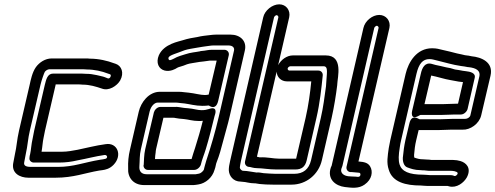

<svg xmlns="http://www.w3.org/2000/svg" viewBox="-20 -790 2288 887"><path d="M381 -469C416 -469 451 -461 479 -450L488 -447C491 -446 494 -442 490 -434C487 -429 482 -426 478 -428C468 -432 459 -436 448 -438C441 -439 439 -441 427 -443C409 -447 395 -449 376 -449C366 -450 364 -450 358 -450H225C199 -450 193 -422 187 -398L138 -187C135 -174 133 -162 131 -151C124 -121 124 -99 119 -77C118 -73 116 -67 116 -59C115 -47 126 -39 136 -39H253C284 -39 312 -43 337 -49C381 -57 421 -68 463 -74C472 -75 479 -66 472 -59C470 -57 468 -56 456 -54L442 -52C369 -40 320 -19 248 -19H122C95 -19 89 -28 92 -41C95 -56 97 -69 99 -78C108 -117 109 -150 118 -187L167 -398C172 -420 184 -453 187 -458C190 -463 200 -470 208 -470H364C375 -470 375 -469 381 -469ZM188 -187 237 -398V-400H346C356 -400 355 -399 361 -399C395 -399 423 -390 450 -381C483 -368 520 -393 535 -418C555 -454 541 -486 515 -495L506 -498C477 -509 437 -519 395 -519C390 -520 381 -520 375 -520H219C189 -520 162 -502 146 -480C129 -456 122 -421 117 -398L68 -187C58 -144 57 -111 49 -78C46 -63 44 -50 42 -41C30 10 72 31 111 31H237C319 31 373 9 438 -2L453 -4C467 -6 487 -10 505 -29C547 -73 522 -133 468 -124C422 -118 378 -106 338 -98C315 -94 293 -89 265 -89H172C176 -111 177 -134 181 -152C183 -162 185 -173 188 -187Z M644 -29C644 -29 640 -22 648 -12C652 -7 658 -5 664 -5H877C892 -5 905 -19 908 -30C913 -53 923 -75 931 -102C945 -148 959 -203 971 -253L974 -263C974 -263 987 -302 944 -286C935 -283 925 -281 911 -281C892 -281 875 -288 848 -290C837 -291 832 -291 827 -292L808 -295C798 -297 795 -296 790 -296H721C706 -296 694 -282 691 -271L651 -101C645 -76 645 -43 644 -29ZM701 -101 735 -246H779C785 -246 786 -246 789 -245L808 -242C818 -241 823 -241 830 -240C851 -238 870 -231 899 -231C905 -231 910 -231 917 -232C907 -191 893 -144 881 -106C876 -90 870 -74 865 -55H696C697 -66 697 -77 699 -85C700 -91 699 -93 701 -101ZM922 -7C920 0 907 11 900 12C894 13 888 14 884 15H658C633 15 622 1 624 -22C626 -47 624 -72 631 -101L671 -274C678 -303 696 -316 708 -316H794C799 -316 804 -315 813 -314L833 -312C856 -309 883 -301 915 -301C941 -301 943 -304 946 -302C946 -302 977 -277 988 -324L1037 -535C1040 -550 1028 -560 1017 -560H960C944 -560 933 -557 925 -556L907 -554C906 -554 905 -553 904 -553C885 -549 861 -548 835 -539C824 -535 803 -531 781 -518C769 -512 765 -512 764 -512C760 -513 756 -518 759 -525C765 -536 796 -543 833 -558C848 -563 869 -566 892 -570C905 -572 926 -576 945 -578C952 -579 960 -580 965 -580H1035C1057 -580 1064 -568 1061 -556L991 -252C975 -183 954 -111 933 -48C930 -38 928 -32 927 -27C925 -19 923 -13 922 -7ZM927 -351C905 -351 880 -359 851 -362L831 -364C824 -365 814 -366 805 -366H719C667 -366 631 -317 621 -274L581 -101C573 -68 571 -41 572 -13C569 29 595 65 646 65H874C882 65 888 63 897 62C929 57 961 31 971 -5C974 -13 976 -21 977 -27C978 -32 979 -36 981 -41C994 -74 1001 -101 1011 -139C1019 -171 1033 -216 1041 -252L1111 -556C1122 -602 1088 -630 1046 -630H976C967 -630 960 -629 951 -628C935 -626 911 -624 892 -619C873 -616 848 -612 824 -604C807 -598 738 -588 714 -535C699 -500 713 -471 741 -464C767 -458 790 -471 799 -477C805 -481 821 -483 844 -493C858 -498 877 -499 902 -504L920 -506C934 -507 943 -510 949 -510H981L944 -353C938 -352 931 -351 927 -351Z M1103 -1C1096 -1 1088 -10 1088 -16C1088 -20 1090 -31 1093 -46L1246 -710C1247 -714 1254 -720 1258 -720C1262 -720 1267 -714 1266 -710L1112 -44C1109 -29 1120 -19 1131 -19C1138 -19 1149 -13 1169 -13C1193 -13 1221 -7 1258 -7H1344C1373 -7 1390 -19 1397 -50L1442 -246C1458 -315 1465 -383 1471 -442C1472 -454 1463 -464 1451 -464H1317C1312 -464 1308 -469 1309 -474C1310 -479 1317 -484 1322 -484H1474C1499 -484 1489 -453 1486 -391C1479 -341 1474 -297 1462 -245L1417 -50C1407 -8 1381 13 1339 13H1253C1236 13 1215 11 1198 10L1185 8C1176 6 1165 7 1165 7C1153 6 1123 -1 1103 -1ZM1102 50C1115 50 1132 57 1157 57H1160L1179 60C1196 62 1220 63 1241 63H1327C1395 63 1452 16 1467 -50L1512 -245C1524 -299 1532 -349 1538 -398V-400C1539 -432 1568 -534 1485 -534H1333C1305 -534 1278 -514 1265 -489L1316 -710C1323 -742 1302 -770 1270 -770C1238 -770 1203 -742 1196 -710L1043 -46C1039 -29 1037 -16 1037 -4C1038 22 1057 49 1092 49C1096 49 1098 50 1102 50ZM1258 -459C1259 -434 1278 -414 1306 -414H1418C1413 -362 1405 -303 1392 -246L1348 -57H1269C1242 -57 1214 -65 1180 -63C1178 -63 1174 -64 1167 -66ZM1445 -439Z M1600 25C1565 25 1552 7 1557 -10C1561 -20 1561 -21 1562 -24L1709 -661C1710 -665 1717 -671 1721 -671C1725 -671 1730 -665 1729 -661L1581 -20C1578 -5 1589 5 1600 5H1606L1639 8C1647 9 1647 21 1641 25C1638 27 1637 27 1633 27L1622 26H1620C1611 26 1607 25 1600 25ZM1659 -661 1512 -24C1512 -22 1509 -20 1509 -18C1489 38 1531 69 1573 74C1606 78 1637 82 1664 63C1699 39 1704 2 1690 -21C1680 -38 1663 -42 1636 -44L1779 -661C1786 -693 1764 -721 1732 -721C1700 -721 1666 -693 1659 -661Z M1924 -449 1884 -278C1884 -278 1872 -230 1918 -257C1921 -259 1922 -259 1924 -259H2018C2034 -259 2069 -261 2080 -261H2109C2124 -261 2137 -275 2140 -286L2173 -430C2179 -454 2150 -459 2133 -461L2118 -463C2104 -466 2095 -467 2082 -469C2068 -474 2054 -477 2041 -479C2026 -483 2006 -487 1992 -490L1974 -495C1943 -503 1930 -477 1924 -449ZM2029 -309H1941L1972 -441C1999 -436 2035 -424 2061 -420C2075 -418 2085 -415 2099 -413L2116 -411H2119L2096 -311H2092C2077 -311 2043 -309 2029 -309ZM1960 -1H2062C2068 -1 2074 0 2080 1C2097 5 2095 11 2093 15C2088 22 2083 24 2079 23C2076 22 2073 19 2058 19H1966C1958 19 1948 17 1935 17C1870 17 1836 2 1826 -30C1820 -50 1821 -73 1827 -110C1829 -121 1830 -131 1833 -142L1904 -449C1915 -496 1933 -517 1964 -517C1976 -517 1984 -514 2001 -510C2039 -501 2069 -491 2110 -485L2125 -483L2141 -480H2143C2183 -476 2199 -462 2195 -439L2153 -257C2151 -248 2139 -241 2130 -241H2076C2061 -241 2027 -239 2013 -239H1919C1914 -239 1882 -267 1871 -219L1853 -143C1847 -115 1844 -92 1842 -70C1838 -47 1845 -23 1861 -17C1877 -11 1896 -4 1922 -4C1931 -3 1935 -3 1940 -3C1945 -3 1953 -1 1960 -1ZM1935 -54C1919 -54 1908 -57 1894 -62C1893 -65 1893 -71 1893 -72V-75C1895 -98 1897 -118 1903 -143L1914 -189H2002C2018 -189 2053 -191 2064 -191H2117C2152 -189 2194 -218 2203 -257L2246 -440C2261 -504 2202 -526 2159 -530L2144 -533H2143L2128 -535C2118 -537 2109 -540 2092 -543C2069 -549 2045 -555 2022 -560C2009 -563 1998 -567 1976 -567C1905 -567 1867 -504 1854 -449L1783 -142C1780 -129 1778 -117 1776 -106C1771 -70 1765 -38 1776 -6C1793 52 1855 67 1924 67C1931 67 1940 69 1954 69H2046C2048 69 2045 68 2055 71C2090 80 2123 54 2137 29C2160 -16 2131 -39 2107 -46C2097 -49 2085 -51 2074 -51H1974C1969 -52 1959 -53 1951 -53C1944 -53 1941 -54 1935 -54Z"/></svg>

Font: Electronic
Style: OutlineIt
Weight: 700
Version: Version 1.011